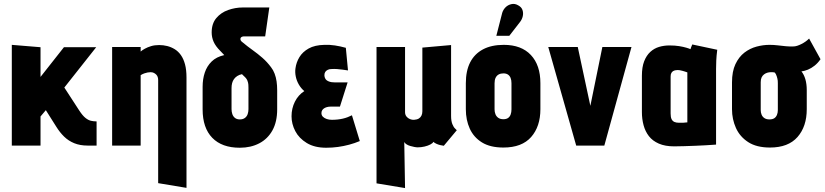

<svg xmlns="http://www.w3.org/2000/svg" viewBox="-20 -740 4192 976"><path d="M383 -178 307 -295 469 -500H305L186 -349V-500L40 -512V0H186V-148L213 -180L266 -96Q284 -67 306 -45.5Q328 -24 357.5 -12Q387 0 425 0H471V-123H468Q456 -123 442.5 -126Q429 -129 414.5 -140.5Q400 -152 383 -178Z M784 -333V191L928 215V-346Q928 -385 920.5 -413Q913 -441 899.5 -460Q886 -479 868 -490Q850 -501 830 -506Q810 -511 789 -511Q766 -511 748 -505.5Q730 -500 716.5 -492.5Q703 -485 695 -478V-501H550V0H695V-358Q705 -364 713.5 -367Q722 -370 730 -371.5Q738 -373 745 -373Q755 -373 762 -369.5Q769 -366 774 -361Q779 -356 781.5 -349Q784 -342 784 -333Z M1218 -555H1328L1349 -702H1214Q1176 -702 1139.5 -689Q1103 -676 1079.5 -648Q1056 -620 1056 -575Q1056 -550 1066 -527.5Q1076 -505 1099 -482L1120 -460Q1080 -451 1056 -427.5Q1032 -404 1021 -371Q1010 -338 1010 -299V-184Q1010 -90 1059 -39.5Q1108 11 1199 11Q1255 11 1298 -11.5Q1341 -34 1365 -77.5Q1389 -121 1389 -184V-281Q1389 -305 1386 -326Q1383 -347 1376 -365.5Q1369 -384 1358 -398Q1338 -425 1314 -446Q1290 -467 1264 -485.5Q1238 -504 1213 -525Q1210 -527 1207.5 -529.5Q1205 -532 1203.5 -535Q1202 -538 1202 -541Q1202 -546 1204.5 -549Q1207 -552 1211 -553.5Q1215 -555 1218 -555ZM1243 -294V-185Q1243 -172 1239 -160Q1235 -148 1225 -140.5Q1215 -133 1199 -133Q1184 -133 1174.5 -140.5Q1165 -148 1161 -160Q1157 -172 1157 -185V-292Q1157 -306 1160 -317.5Q1163 -329 1169.5 -338Q1176 -347 1186 -353.5Q1196 -360 1210 -363L1219 -354Q1233 -342 1237.5 -330.5Q1242 -319 1242.5 -309.5Q1243 -300 1243 -294Z M1749 -382 1738 -497Q1709 -505 1682.5 -509Q1656 -513 1629 -512Q1580 -511 1549 -493.5Q1518 -476 1502 -449.5Q1486 -423 1482 -393Q1479 -373 1483.5 -351Q1488 -329 1499.5 -309.5Q1511 -290 1527 -277Q1496 -257 1479 -223Q1462 -189 1462 -149Q1462 -110 1481 -73.5Q1500 -37 1539.5 -13Q1579 11 1638 11Q1669 11 1698 7Q1727 3 1755 -4.5Q1783 -12 1809 -23L1769 -154Q1759 -149 1747.5 -144.5Q1736 -140 1723 -137Q1710 -134 1696 -132.5Q1682 -131 1667 -131Q1653 -131 1641 -135Q1629 -139 1621.5 -146.5Q1614 -154 1614 -165Q1614 -173 1617.5 -179Q1621 -185 1627 -189Q1633 -193 1641.5 -195.5Q1650 -198 1660 -198H1708L1747 -321H1684Q1664 -321 1651.5 -326Q1639 -331 1634 -339.5Q1629 -348 1629 -357Q1629 -368 1633.5 -374.5Q1638 -381 1646 -385Q1654 -389 1664 -389Q1679 -390 1693 -389Q1707 -388 1721 -386Q1735 -384 1749 -382Z M2273 -151V-511L2127 -498V-174Q2127 -162 2122.5 -152.5Q2118 -143 2109 -137.5Q2100 -132 2085 -131Q2075 -130 2064 -134.5Q2053 -139 2046 -148Q2039 -157 2039 -170V-501H1894V192L2039 216L2035 -18Q2039 -11 2047 -6Q2055 -1 2065.5 2Q2076 5 2086 7Q2096 9 2103 9Q2121 9 2138 5Q2155 1 2167.5 -5.5Q2180 -12 2183 -19Q2188 -14 2197.5 -9.5Q2207 -5 2217.5 -2.5Q2228 0 2236 1L2302 -78Q2301 -80 2293.5 -86.5Q2286 -93 2279.5 -109Q2273 -125 2273 -151Z M2727 -185V-317Q2727 -409 2678.5 -460.5Q2630 -512 2541 -512Q2478 -512 2435 -489Q2392 -466 2370 -423Q2348 -380 2348 -317V-185Q2348 -130 2368 -86Q2388 -42 2430 -16Q2472 10 2539 10Q2633 10 2680 -43.5Q2727 -97 2727 -185ZM2580 -317V-184Q2580 -170 2576 -158.5Q2572 -147 2563 -140.5Q2554 -134 2539 -134Q2523 -134 2513 -141Q2503 -148 2498.5 -159.5Q2494 -171 2494 -184V-317Q2494 -334 2499.5 -345Q2505 -356 2515 -361.5Q2525 -367 2539 -367Q2553 -367 2562 -361Q2571 -355 2575.5 -344Q2580 -333 2580 -317ZM2624 -629Q2634 -642 2637.5 -658Q2641 -674 2636 -689Q2631 -704 2614 -713Q2597 -723 2579.5 -719Q2562 -715 2550 -703Q2538 -691 2533 -675L2503 -558H2569Z M2767 -501 2909 0H3052L3190 -501H3042L2981 -202L2917 -501Z M3626 -487 3499 -514Q3495 -506 3492.5 -498Q3490 -490 3490 -490Q3484 -493 3469 -497.5Q3454 -502 3432.5 -505.5Q3411 -509 3383 -509Q3355 -509 3330 -501.5Q3305 -494 3285.5 -476Q3266 -458 3254.5 -428.5Q3243 -399 3243 -355V-170Q3243 -135 3251.5 -103.5Q3260 -72 3278.5 -48Q3297 -24 3329 -10Q3361 4 3407 4Q3430 4 3458 3Q3486 2 3515 1Q3544 0 3567.5 -1.5Q3591 -3 3605.5 -4Q3620 -5 3620 -5V-390Q3620 -407 3621 -431.5Q3622 -456 3626 -487ZM3389 -163V-351Q3389 -363 3393 -369.5Q3397 -376 3402.5 -379Q3408 -382 3414.5 -383Q3421 -384 3425 -384Q3430 -384 3436 -383Q3442 -382 3449 -380Q3456 -378 3462.5 -376Q3469 -374 3474 -372V-118Q3468 -118 3462.5 -117Q3457 -116 3452 -116Q3447 -116 3441.5 -116Q3436 -116 3431 -116Q3418 -116 3408.5 -120Q3399 -124 3394 -134Q3389 -144 3389 -163Z M4151 -439 4093 -544Q4077 -528 4054.5 -516.5Q4032 -505 4016 -504Q3996 -503 3975 -505Q3954 -507 3933.5 -509.5Q3913 -512 3892 -512Q3859 -512 3825.5 -503Q3792 -494 3764 -472.5Q3736 -451 3718.5 -414Q3701 -377 3701 -321V-185Q3701 -134 3721 -89.5Q3741 -45 3783.5 -17.5Q3826 10 3894 10Q3987 10 4034 -43.5Q4081 -97 4081 -185V-282Q4081 -313 4074 -337Q4067 -361 4054 -377Q4070 -379 4087 -386Q4104 -393 4120.5 -406Q4137 -419 4151 -439ZM3934 -317V-180Q3934 -167 3929.5 -156Q3925 -145 3916 -139Q3907 -133 3891 -133Q3876 -133 3866 -139.5Q3856 -146 3851.5 -157Q3847 -168 3847 -180V-322Q3847 -337 3851.5 -346.5Q3856 -356 3864 -362Q3872 -368 3881 -370.5Q3890 -373 3898 -373Q3902 -373 3905.5 -373Q3909 -373 3912 -372.5Q3915 -372 3919 -371Q3922 -367 3924.5 -362Q3927 -357 3928.5 -352Q3930 -347 3931.5 -341.5Q3933 -336 3933.5 -330Q3934 -324 3934 -317Z"/></svg>

Font: Advent Pro ExtraBold
Style: Regular
Weight: 800
Designer: VivaRado, Andreas Kalpakidis
Foundry: VivaRado, Andreas Kalpakidis
Version: Version 3.000